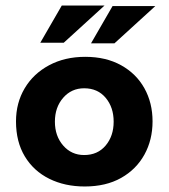

<svg xmlns="http://www.w3.org/2000/svg" viewBox="-20 -664 611 696"><path d="M38 -224Q38 -291 69.5 -344Q101 -397 158 -427.5Q215 -458 289 -458Q364 -458 419 -427.5Q474 -397 503.5 -344Q533 -291 533 -224Q533 -157 503.5 -103.5Q474 -50 419 -19Q364 12 287 12Q215 12 158.5 -16Q102 -44 70 -97Q38 -150 38 -224ZM179 -223Q179 -171 209 -136.5Q239 -102 285 -102Q334 -102 363 -136.5Q392 -171 392 -223Q392 -275 363 -309.5Q334 -344 285 -344Q239 -344 209 -309.5Q179 -275 179 -223ZM359 -644 211 -509H126L204 -644ZM543 -642 395 -507H310L388 -642Z"/></svg>

Font: Reem Kufi Ink
Style: Bold
Weight: 700
Designer: Khaled Hosny
Version: Version 1.002